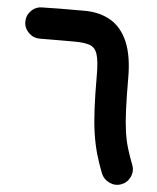

<svg xmlns="http://www.w3.org/2000/svg" viewBox="-51 -683 648 793"><g transform="rotate(5 272.5 -286.5)"><path d="M27.7 -573.6Q27.6 -547.1 46.8 -528Q65.9 -508.8 92.4 -508.5Q110.4 -508.7 136.5 -508.8Q162.6 -508.9 189.5 -509Q216.3 -509 236 -509Q278 -509 300.7 -501Q323.5 -492.9 332.3 -465Q341.1 -437 341.1 -376.6Q341.1 -296.4 344 -238.4Q346.9 -180.4 353.6 -136.1Q360.4 -91.8 371.1 -54.4Q381.8 -17 397.1 22.1Q406.6 46.8 431.2 58.6Q455.8 70.4 480.8 61.3Q505.9 52.1 517.3 27.5Q528.8 2.9 519.3 -22.1Q505.6 -57.4 496.3 -88.1Q486.9 -118.8 481.5 -156Q476.1 -193.2 473.8 -246.1Q471.4 -299 471.4 -378.4Q471.4 -469.6 447.1 -527.1Q422.7 -584.6 376.9 -612Q331.1 -639.4 266.7 -639.4Q209.5 -639.4 167.7 -639.2Q125.9 -638.9 92.8 -637.9Q66.3 -638.2 47.1 -619.3Q28 -600.5 27.7 -573.6Z"/></g></svg>

Font: Mikhak VF
Style: Regular
Weight: 100
Designer: Amin Abedi
Version: Version 3.001